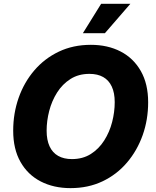

<svg xmlns="http://www.w3.org/2000/svg" viewBox="-20 -971 811 1001"><path d="M347.7 9.8Q259.8 9.8 192.1 -25.1Q124.5 -60.1 86.7 -127Q48.8 -193.8 48.8 -289.6Q48.8 -379.9 77.1 -460.7Q105.5 -541.5 158.7 -603.8Q211.9 -666 286.6 -701.7Q361.3 -737.3 453.6 -737.3Q541.5 -737.3 608.6 -702.6Q675.8 -668 714.1 -600.8Q752.4 -533.7 752.4 -437.5Q752.4 -347.2 723.9 -266.6Q695.3 -186 642.1 -123.5Q588.9 -61 514.4 -25.6Q439.9 9.8 347.7 9.8ZM355 -141.6Q411.6 -141.6 453.6 -168.2Q495.6 -194.8 523.4 -238.8Q551.3 -282.7 564.7 -335Q578.1 -387.2 578.1 -438.5Q578.1 -486.8 562.7 -519.8Q547.4 -552.7 518.1 -569.3Q488.8 -585.9 446.3 -585.9Q389.6 -585.9 347.7 -559.3Q305.7 -532.7 277.8 -488.8Q250 -444.8 236.6 -392.8Q223.1 -340.8 223.1 -289.6Q223.1 -241.2 238.5 -208Q253.9 -174.8 283.4 -158.2Q313 -141.6 355 -141.6ZM412.1 -797.9 507.3 -951.2H659.7L526.9 -797.9Z"/></svg>

Font: Inter 16pt ExtraBold
Style: Italic
Weight: 800
Italic angle: -9.3988°
Version: Version 4.001;git-66647c0bb